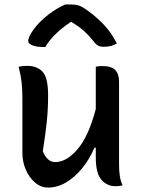

<svg xmlns="http://www.w3.org/2000/svg" viewBox="-20 -836 640 866"><path d="M103 -539Q147 -539 172 -512.5Q197 -486 197 -406Q197 -344 191 -286.5Q185 -229 173 -154Q193 -105 229 -105Q280 -105 329.5 -162.5Q379 -220 412 -344V-535Q420 -537 426.5 -537.5Q433 -538 442 -538Q483 -538 500 -520Q517 -502 517 -467V-94Q517 -64 520.5 -41.5Q524 -19 533 0Q525 2 517 3Q509 4 501 4Q464 4 438 -24.5Q412 -53 412 -127V-170H406Q384 -118 351 -77.5Q318 -37 278.5 -13.5Q239 10 197 10Q164 10 137.5 -13Q111 -36 96 -71.5Q81 -107 81 -145V-391Q81 -434 77.5 -465Q74 -496 64 -535Q81 -539 103 -539ZM275 -816H299Q319 -816 334.5 -811.5Q350 -807 377 -787Q411 -763 446.5 -726.5Q482 -690 507 -640Q484 -625 448 -625Q431 -625 420.5 -631.5Q410 -638 396 -657Q379 -678 358 -697Q337 -716 302 -737H299Q255 -707 227.5 -679Q200 -651 184 -624H178Q143 -624 125 -632Q107 -640 107 -651Q107 -659 113 -672.5Q119 -686 133 -705Q158 -739 197.5 -769.5Q237 -800 275 -816Z"/></svg>

Font: Recursive Sn Csl St Med
Style: Regular
Weight: 500
Version: Version 1.079;hotconv 1.0.112;makeotfexe 2.5.65598; ttfautoh